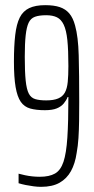

<svg xmlns="http://www.w3.org/2000/svg" viewBox="-20 -716 366 744"><path d="M139 8Q126 8 110.5 6Q95 4 80 1Q65 -2 52 -6V-43Q63 -40 77 -37Q91 -34 105.5 -32.5Q120 -31 134 -31Q171 -31 193 -43.5Q215 -56 226 -89Q237 -122 241 -183Q245 -244 245 -340H242Q237 -327 227 -315Q217 -303 200 -296Q183 -289 154 -289Q120 -289 97 -295.5Q74 -302 60.5 -321.5Q47 -341 40.5 -378.5Q34 -416 34 -477Q34 -538 39 -580.5Q44 -623 56.5 -648Q69 -673 93 -684.5Q117 -696 155 -696Q189 -696 211.5 -688.5Q234 -681 248.5 -664Q263 -647 271 -617Q283 -574 285 -502Q287 -430 287 -320Q287 -282 286.5 -247Q286 -212 284 -181Q282 -150 277 -123Q271 -82 255 -53Q239 -24 211 -8Q183 8 139 8ZM159 -327Q188 -327 205.5 -334.5Q223 -342 231.5 -357.5Q240 -373 242.5 -398.5Q245 -424 245 -460Q245 -522 241 -560.5Q237 -599 227 -620Q217 -641 200.5 -649Q184 -657 159 -657Q132 -657 115.5 -651Q99 -645 91 -628Q83 -611 79.5 -579Q76 -547 76 -496Q76 -438 79.5 -404Q83 -370 91.5 -353.5Q100 -337 116.5 -332Q133 -327 159 -327Z"/></svg>

Font: Saira UltraCondensed ExtraLight
Style: Regular
Weight: 250
Width: 1
Designer: Hector Gatti with collaboration of the Omnibus-Type team
Foundry: Omnibus-Type
Version: Version 1.101